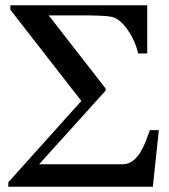

<svg xmlns="http://www.w3.org/2000/svg" viewBox="-20 -713 644 733"><path d="M586.4 -216.3 563.5 0H11.7V-17.1L290.5 -327.6L19.5 -675.8V-692.9H542V-508.8H507.3Q496.6 -557.6 466.1 -600.8Q435.5 -644 402.8 -649.4Q388.2 -651.9 361.1 -653.1Q334 -654.3 316.9 -654.3H166L383.3 -375V-367.2L129.4 -85.9H448.2Q470.2 -85.9 487.3 -99.1Q504.4 -112.3 516.6 -132.8Q527.8 -151.4 536.6 -174.1Q545.4 -196.8 552.2 -216.3Z"/></svg>

Font: UniBurma_GGSerif
Style: Book
Weight: 400
Designer: Victor San Kho Lin (for Burmese only and related typography optimization with it)
Foundry: http://www.unimm.org
Version: 2.0